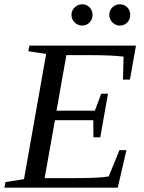

<svg xmlns="http://www.w3.org/2000/svg" viewBox="-32 -865 663 885"><path d="M180.7 -616.2 98.6 -628.9 103.5 -654.8H594.7L566.9 -498H534.7L537.6 -604Q484.4 -610.8 380.9 -610.8H273.9L228.5 -355H405.3L434.6 -433.1H465.8L430.2 -231.9H398.9L397.9 -311H221.2L173.8 -43.9H302.7Q427.7 -43.9 469.2 -51.8L518.6 -172.9H550.8L510.7 0H-11.7L-6.8 -25.9L78.6 -39.1ZM568.4 -796.4Q568.4 -775.9 554.7 -761.5Q541 -747.1 520.5 -747.1Q500 -747.1 485.8 -762.2Q471.7 -777.3 471.7 -796.4Q471.7 -816.9 485.8 -831.1Q500 -845.2 520.5 -845.2Q541 -845.2 554.7 -831.1Q568.4 -816.9 568.4 -796.4ZM394.5 -796.4Q394.5 -775.9 380.9 -761.5Q367.2 -747.1 346.7 -747.1Q326.7 -747.1 312 -761.7Q297.4 -776.4 297.4 -796.4Q297.4 -816.9 312.5 -831.1Q327.6 -845.2 346.7 -845.2Q367.2 -845.2 380.9 -831.1Q394.5 -816.9 394.5 -796.4Z"/></svg>

Font: Liberation Serif
Style: Italic
Weight: 400
Italic angle: -16.333°
Designer: Steve Matteson
Foundry: Ascender Corporation
Version: Version 2.1.5